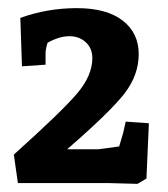

<svg xmlns="http://www.w3.org/2000/svg" viewBox="-20 -900 413 472"><path d="M30 -856Q96 -880 169 -880Q242 -880 281.5 -849.5Q321 -819 321 -767Q321 -715 285.5 -669.5Q250 -624 145 -533H221L273 -540Q281 -567 283 -574L289 -601L346 -597L340 -461L318 -448Q257 -450 245 -450H24L14 -520Q131 -625 169 -669.5Q207 -714 207 -757Q207 -781 191 -796Q175 -811 150.5 -811Q126 -811 97 -795Q92 -779 92 -769V-741L34 -737Z"/></svg>

Font: Andada SC
Style: Bold
Weight: 700
Designer: Carolina Giovagnoli
Foundry: Carolina Giovagnoli
Version: Version 1.003